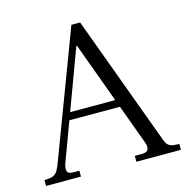

<svg xmlns="http://www.w3.org/2000/svg" viewBox="-99 -755 830 850"><g transform="rotate(-15 316.0 -330.0)"><path d="M9 0V-27Q36 -27 49.5 -33Q63 -39 71 -53.5Q79 -68 88 -93L302 -660H342L554 -85Q562 -60 569.5 -47.5Q577 -35 590 -31Q603 -27 627 -27V0H423V-27H456Q479 -27 484.5 -39.5Q490 -52 482 -73L302 -564H299L116 -71Q110 -52 114 -39.5Q118 -27 140 -27H169V0ZM178 -254 190 -288H412L424 -254Z"/></g></svg>

Font: Frank Ruhl Libre Light
Style: Regular
Weight: 300
Designer: Yanek Iontef
Foundry: Fontef
Version: Version 6.003;gftools[0.9.30]